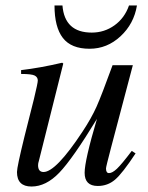

<svg xmlns="http://www.w3.org/2000/svg" viewBox="-20 -670 540 701"><path d="M451 -650H480Q469 -583 420 -537.5Q371 -492 307 -492Q240 -492 209.5 -531.5Q179 -571 179 -650H208Q216 -551 315 -551Q361 -551 398 -577.5Q435 -604 451 -650ZM461 -119 475 -110Q427 -37 400 -14Q373 9 337 9Q289 9 289 -39Q289 -84 334 -236Q245 -90 196.5 -39.5Q148 11 95 11Q42 11 42 -42Q42 -60 69 -170L104 -309Q118 -367 118 -376Q118 -388 107 -394Q96 -400 57 -400V-414Q126 -422 207 -441L211 -438L122 -83Q119 -74 119 -67Q119 -42 139 -42Q184 -42 281 -189Q314 -239 332.5 -280.5Q351 -322 391 -432H465L386 -133Q367 -61 367 -55Q367 -38 378 -38Q390 -38 407 -54Q424 -70 461 -119Z"/></svg>

Font: STIX
Style: Italic
Weight: 400
Italic angle: -16.33°
Designer: MicroPress Inc., with final additions and corrections provided by Coen Hoffman, Elsevier (retired)
Version: Version 1.1.1